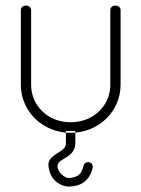

<svg xmlns="http://www.w3.org/2000/svg" viewBox="-20 -478 506 691"><path d="M217 41.3C217.7 32.4 217 2.3 217 -6.7H251C251 2.3 251.8 32.4 251 41.3C246.6 90.4 193.7 90 187.5 115.8C182.4 137.6 212.7 165.3 231 162.7C261.3 158.3 272.8 150.6 280.5 118.4C282.6 109.3 291.8 103.6 301 105.8C310.1 108 315.7 117.2 313.5 126.3C297.6 193 242.8 193.1 225 193.3C210.8 193.5 157.4 180.4 154 113.3C157.3 74.7 215.1 70.1 217 41.3ZM73 -458C63 -458 55 -451 55 -442V-173C55 -78 133 0 234 0C336 0 414 -78 414 -173V-442C414 -451 406 -458 395 -458C385 -458 377 -451 377 -442V-173C377 -97 316 -38 234 -38C153 -38 92 -97 92 -173V-442C92 -446 90 -450 86 -454C82 -457 78 -458 73 -458Z"/></svg>

Font: LetsTrace
Style: basic
Weight: 500
Version: Version 002.000